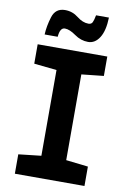

<svg xmlns="http://www.w3.org/2000/svg" viewBox="-100 -984 699 1043"><g transform="rotate(10 250.0 -462.0)"><path d="M58 0V-107L183 -121V-594L58 -607V-714H442V-607L320 -594V-121L442 -107V0ZM86 -773H158Q162 -824 189 -824Q215 -824 250 -799Q285 -774 325 -774Q363 -774 387.5 -812.5Q412 -851 414 -924H343Q338 -897 332 -884.5Q326 -872 310 -872Q278 -872 246 -897.5Q214 -923 173 -923Q120 -923 104 -871Q88 -819 86 -773Z"/></g></svg>

Font: Noto Sans Mono Condensed Extra
Style: Regular
Weight: 800
Width: 3
Designer: Monotype Design Team
Foundry: Monotype Imaging Inc.
Version: Version 1.900